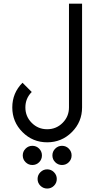

<svg xmlns="http://www.w3.org/2000/svg" viewBox="-20 -665 528 1075"><path d="M439.5 -644.5V-63.5Q439.5 17.6 382.3 74.7Q325.2 131.8 244.1 131.8Q163.1 131.8 106 74.7Q48.8 17.6 48.8 -63.5Q48.8 -144.5 106 -201.7L157.7 -149.9Q122.1 -114.3 122.1 -63.5Q122.1 -12.7 157.7 22.9Q193.4 58.6 244.1 58.6Q294.9 58.6 330.6 22.9Q366.2 -12.7 366.2 -63.5V-644.5ZM161.1 151.4Q183.6 151.4 199.2 167.2Q214.8 183.1 214.8 205.1Q214.8 227.5 199.2 243.2Q183.6 258.8 161.1 258.8Q139.2 258.8 123.3 243.2Q107.4 227.5 107.4 205.1Q107.4 183.1 123.3 167.2Q139.2 151.4 161.1 151.4ZM327.1 151.4Q349.6 151.4 365.2 167.2Q380.9 183.1 380.9 205.1Q380.9 227.5 365.2 243.2Q349.6 258.8 327.1 258.8Q305.2 258.8 289.3 243.2Q273.4 227.5 273.4 205.1Q273.4 183.1 289.3 167.2Q305.2 151.4 327.1 151.4ZM244.1 283.2Q266.6 283.2 282.2 299.1Q297.9 314.9 297.9 336.9Q297.9 359.4 282.2 375Q266.6 390.6 244.1 390.6Q222.2 390.6 206.3 375Q190.4 359.4 190.4 336.9Q190.4 314.9 206.3 299.1Q222.2 283.2 244.1 283.2Z"/></svg>

Font: Catrinity
Style: Regular
Weight: 400
Designer: Alexander Lange
Foundry: High-Logic / Made with FontCreator
Version: Version 2.090;May 20, 2024;FontCreator 15.0.0.2974 64-bit